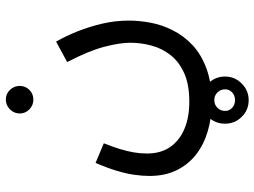

<svg xmlns="http://www.w3.org/2000/svg" viewBox="-130 -406 895 676"><g transform="rotate(-90 318.0 -67.5)"><path d="M37 11Q37 -13 41 -42Q45 -71 55.5 -105.5Q66 -140 83 -179L152 -150Q140 -120 132 -94Q124 -68 120 -44.5Q116 -21 116 2Q116 50 138.5 83Q161 116 202 133.5Q243 151 298 151Q359 151 399 133Q439 115 462.5 85Q486 55 496 18Q506 -19 506 -57Q506 -93 492 -147.5Q478 -202 438 -279L510 -318Q530 -283 546.5 -241.5Q563 -200 573.5 -154.5Q584 -109 584 -61Q584 -25 576.5 15Q569 55 549.5 93.5Q530 132 497.5 162.5Q465 193 415 211.5Q365 230 296 230Q242 230 194.5 216Q147 202 112 174.5Q77 147 57 106Q37 65 37 11ZM306 -398Q286 -398 271.5 -412Q257 -426 257 -446Q257 -466 271.5 -480.5Q286 -495 306 -495Q326 -495 340 -480.5Q354 -466 354 -446Q354 -426 340 -412Q326 -398 306 -398ZM304 360Q269 360 245 335.5Q221 311 221 277Q221 242 245 217.5Q269 193 304 193Q338 193 362.5 217.5Q387 242 387 277Q387 311 362.5 335.5Q338 360 304 360ZM304 312Q320 312 331 302Q342 292 342 277Q342 261 331 250Q320 239 304 239Q288 239 277 250Q266 261 266 277Q266 292 277 302Q288 312 304 312Z"/></g></svg>

Font: Noto Sans Arabic SemiCondensed
Style: Regular
Weight: 400
Width: 4
Designer: Monotype Design Team, Nadine Chahine, Nizar Qandah and Khaled Hosny
Foundry: Monotype Imaging Inc.
Version: Version 2.012